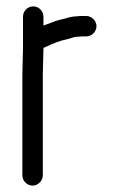

<svg xmlns="http://www.w3.org/2000/svg" viewBox="-20 -528 372 601"><path d="M52 -476V-374C52 -351 50 -320 50 -294V21C50 38 65 53 82 53C99 53 114 38 114 21V-295C114 -320 116 -351 116 -374V-378C119 -379 121 -380 123 -381C143 -391 168 -401 193 -406L213 -412C218 -413 222 -413 225 -413C230 -414 235 -414 240 -414H250C267 -414 282 -429 282 -446C282 -463 267 -478 250 -478H240C233 -478 227 -478 221 -477C214 -477 207 -476 198 -474C182 -469 169 -467 153 -462L127 -452C123 -451 119 -449 116 -448V-476C116 -493 102 -508 84 -508C66 -508 52 -493 52 -476Z"/></svg>

Font: Electronic
Style: SeBd
Weight: 600
Version: Version 1.011